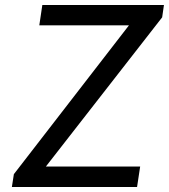

<svg xmlns="http://www.w3.org/2000/svg" viewBox="-20 -743 671 763"><path d="M27.2 0 35.1 -50.9 492.5 -642.4H136.2L148.2 -723H631.5L624.4 -674.1L162.4 -81.3H537L524.7 0Z"/></svg>

Font: Public Sans Thin
Style: Italic
Weight: 100
Italic angle: -8°
Designer: The Public Sans project authors (U.S. Web Design System). Libre Franklin designed by Pablo Impallari and Rodrigo Fuenzal
Version: Version 2.000